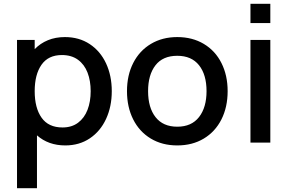

<svg xmlns="http://www.w3.org/2000/svg" viewBox="-20 -750 1522 1010"><path d="M568 -270.5Q568 -189.5 538 -124.5Q508 -59.5 452.5 -22.2Q397 15 323.5 15Q234.5 15 174.5 -38V240H69.5V-540H162.5V-491.5Q192 -522 232 -538.5Q272 -555 321.5 -555Q396 -555 451.8 -518.2Q507.5 -481.5 537.8 -416.8Q568 -352 568 -270.5ZM457 -270.5Q457 -325 440.5 -368Q424 -411 390 -435.8Q356 -460.5 305.5 -460.5Q234 -460.5 198.2 -409.2Q162.5 -358 162.5 -270.5Q162.5 -182 198.8 -130.8Q235 -79.5 309 -79.5Q357.5 -79.5 390.8 -104.5Q424 -129.5 440.5 -172.5Q457 -215.5 457 -270.5Z M648 -270.5Q648 -354.5 681 -419Q714 -483.5 774 -519.2Q834 -555 912.5 -555Q992 -555 1052.2 -519Q1112.5 -483 1145 -418.2Q1177.5 -353.5 1177.5 -270.5Q1177.5 -186.5 1144.8 -121.8Q1112 -57 1052 -21Q992 15 912.5 15Q833 15 773 -21.2Q713 -57.5 680.5 -122.2Q648 -187 648 -270.5ZM1066.5 -270.5Q1066.5 -357 1027 -406.8Q987.5 -456.5 912.5 -456.5Q836.5 -456.5 797.8 -406.5Q759 -356.5 759 -270.5Q759 -183.5 798.5 -133.5Q838 -83.5 912.5 -83.5Q987.5 -83.5 1027 -134.2Q1066.5 -185 1066.5 -270.5Z M1297.5 -628.5V-730H1402V-628.5ZM1297.5 0V-540H1402V0Z"/></svg>

Font: Manrope KiralyPet SmBd KiralyPet
Style: Regular
Weight: 600
Designer: Mikhail Sharanda
Foundry: Mikhail Sharanda
Version: Version 4.502